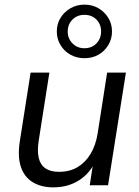

<svg xmlns="http://www.w3.org/2000/svg" viewBox="-20 -799 601 828"><path d="M210 9Q158 9 121.5 -13Q85 -35 70 -79.5Q55 -124 66 -193L112 -486H193L147 -193Q140 -148 147 -118Q154 -88 176 -73Q198 -58 234 -58Q281 -58 315 -78.5Q349 -99 371 -136Q393 -173 401 -223L442 -486H523L446 0H367L384 -110H394Q371 -54 322.5 -22.5Q274 9 210 9ZM344 -548Q311 -548 284 -563Q257 -578 241 -604.5Q225 -631 225 -663Q225 -696 241 -722Q257 -748 284 -763.5Q311 -779 344 -779Q378 -779 404.5 -763.5Q431 -748 447 -722Q463 -696 463 -663Q463 -631 447 -604.5Q431 -578 404.5 -563Q378 -548 344 -548ZM344 -591Q376 -591 396 -612Q416 -633 416 -663Q416 -694 396 -714.5Q376 -735 344 -735Q313 -735 292.5 -714.5Q272 -694 272 -663Q272 -633 292.5 -612Q313 -591 344 -591Z"/></svg>

Font: Nunito Sans 12pt ExtraLight 12pt
Style: Italic
Weight: 400
Italic angle: -9°
Version: Version 3.101;gftools[0.9.27]